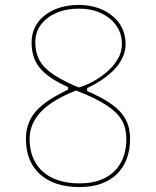

<svg xmlns="http://www.w3.org/2000/svg" viewBox="-20 -743 632 778"><path d="M302 15Q251 15 211 2Q171 -11 142.5 -36.5Q114 -62 99.5 -98Q85 -134 85 -180Q85 -212 94.5 -239.5Q104 -267 124 -290.5Q144 -314 177 -336Q210 -358 256 -380V-398L295 -379Q256 -364 225 -347.5Q194 -331 170.5 -312.5Q147 -294 131.5 -273Q116 -252 108 -229Q100 -206 100 -180Q100 -124 124 -83.5Q148 -43 193.5 -21.5Q239 0 302 0Q362 0 404.5 -21.5Q447 -43 469.5 -83.5Q492 -124 492 -180Q492 -223 474 -255Q456 -287 414 -315Q372 -343 299 -372Q245 -393 208.5 -414Q172 -435 150 -458Q128 -481 118 -508.5Q108 -536 108 -571Q108 -605 122 -633Q136 -661 161.5 -681Q187 -701 222 -712Q257 -723 299 -723Q332 -723 361 -715.5Q390 -708 413.5 -694Q437 -680 454 -660.5Q471 -641 480 -616.5Q489 -592 489 -564Q489 -544 482.5 -524.5Q476 -505 463 -486Q450 -467 431 -449.5Q412 -432 387.5 -416Q363 -400 333 -386V-370L293 -387Q319 -393 350 -409Q381 -425 409.5 -448.5Q438 -472 456 -501.5Q474 -531 474 -564Q474 -607 451.5 -639Q429 -671 390 -689.5Q351 -708 299 -708Q248 -708 208 -690.5Q168 -673 145.5 -642.5Q123 -612 123 -571Q123 -530 140.5 -498Q158 -466 199.5 -439Q241 -412 312 -383Q356 -365 388.5 -347.5Q421 -330 443.5 -312Q466 -294 480 -274Q494 -254 500.5 -231Q507 -208 507 -180Q507 -134 493 -98Q479 -62 452.5 -36.5Q426 -11 388 2Q350 15 302 15Z"/></svg>

Font: Kalnia Thin
Style: Regular
Weight: 100
Version: Version 1.105